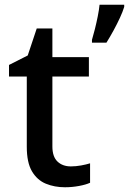

<svg xmlns="http://www.w3.org/2000/svg" viewBox="-20 -780 544 810"><path d="M279 -78Q300 -78 322 -82Q344 -86 360 -91V-9Q343 -1 313.5 4.5Q284 10 254 10Q210 10 173.5 -5Q137 -20 115 -57Q93 -94 93 -161V-457H18V-506L97 -546L135 -660H201V-539H355V-457H201V-162Q201 -119 222.5 -98.5Q244 -78 279 -78ZM504 -751Q498 -731 486 -705Q474 -679 459 -651.5Q444 -624 429 -600H368V-612Q374 -632 380.5 -658Q387 -684 392.5 -711.5Q398 -739 400 -760H504Z"/></svg>

Font: Noto Sans Adlam Unjoined Medium
Style: Regular
Weight: 500
Version: Version 3.001